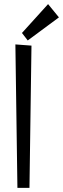

<svg xmlns="http://www.w3.org/2000/svg" viewBox="-20 -909 304 926"><path d="M131.8 -689 122.1 -2.9H64L54.2 -694.8ZM113.8 -713.9 85.9 -750 211.9 -889.2 264.2 -825.2Z"/></svg>

Font: Englebert
Style: Regular
Weight: 400
Designer: Astigmatic (AOETI)
Foundry: Astigmatic (AOETI)
Version: Version 1.000